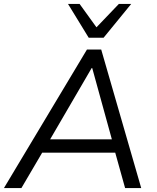

<svg xmlns="http://www.w3.org/2000/svg" viewBox="-42 -957 797 977"><path d="M-22 0 400.5 -705H473L676.6 0H594.6L538.5 -201.2L572.3 -180H141.9L185 -201.2L66.9 0ZM424.3 -610.5 202.8 -230.3 181.8 -248.1H553.3L532.1 -230.3L427.3 -610.5ZM409.4 -765 304.1 -936.9H363.1L448.9 -818L562.7 -936.9H625.6L485.1 -765Z"/></svg>

Font: Mulish ExtraLight
Style: Italic
Weight: 200
Italic angle: -9°
Designer: Vernon Adams
Foundry: Vernon Adams
Version: Version 3.603